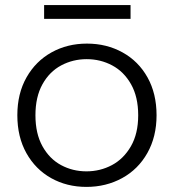

<svg xmlns="http://www.w3.org/2000/svg" viewBox="-20 -725 682 753"><path d="M492 -705V-651H153V-705ZM319 8Q242 8 180.5 -26.5Q119 -61 83.5 -124.5Q48 -188 48 -273Q48 -358 84 -421.5Q120 -485 182 -519.5Q244 -554 321 -554Q398 -554 460.5 -519.5Q523 -485 558.5 -421.5Q594 -358 594 -273Q594 -189 558 -125Q522 -61 459 -26.5Q396 8 319 8ZM319 -53Q373 -53 419 -77.5Q465 -102 493.5 -151.5Q522 -201 522 -273Q522 -345 494 -394.5Q466 -444 420 -468.5Q374 -493 320 -493Q266 -493 220 -468.5Q174 -444 146.5 -394.5Q119 -345 119 -273Q119 -201 146.5 -151.5Q174 -102 219.5 -77.5Q265 -53 319 -53Z"/></svg>

Font: Fz Poppins Light
Style: Regular
Weight: 300
Designer: Ninad Kale (Devanagari), Jonny Pinhorn (Latin)
Foundry: Indian Type Foundry
Version: Vit hóa bi Vntype.Com & FontZin.Com